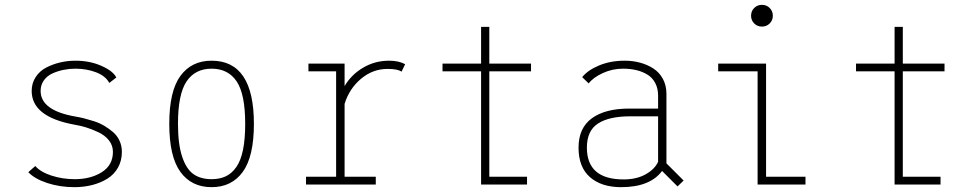

<svg xmlns="http://www.w3.org/2000/svg" viewBox="-20 -763 4030 794"><path d="M287.5 11Q227.5 11 175.2 -6.2Q123 -23.5 97 -51L126 -76.5Q147.5 -51.5 193 -36.8Q238.5 -22 289 -22Q355 -22 401 -51Q447 -80 447 -135Q447 -161.5 430.5 -182.5Q414 -203.5 386.2 -216.5Q358.5 -229.5 335 -236.5Q311.5 -243.5 285 -248Q111 -280.5 111 -387Q111 -419 127.5 -444.2Q144 -469.5 171 -483.5Q198 -497.5 228.8 -504.8Q259.5 -512 292 -512Q351.5 -512 399.8 -490.5Q448 -469 461 -442.5L432 -420Q416 -449.5 376.8 -464.2Q337.5 -479 292 -479Q267 -479 243.2 -474.2Q219.5 -469.5 197.2 -459.5Q175 -449.5 161.5 -430.8Q148 -412 148 -387Q148 -306 292 -281Q310 -278 327 -273.8Q344 -269.5 367.8 -262Q391.5 -254.5 410.5 -243.2Q429.5 -232 447 -217.2Q464.5 -202.5 474.2 -181.2Q484 -160 484 -135Q484 -98.5 468 -70Q452 -41.5 424.2 -24.2Q396.5 -7 361.8 2Q327 11 287.5 11Z M680 -251Q680 -386 726 -449Q772 -512 855 -512Q1030 -512 1030 -251Q1030 -115.5 984 -52.2Q938 11 855 11Q772 11 726 -52.2Q680 -115.5 680 -251ZM855 -22Q888.5 -22 913.5 -33.8Q938.5 -45.5 957 -71.8Q975.5 -98 984.8 -142.8Q994 -187.5 994 -251Q994 -373.5 958.8 -426.2Q923.5 -479 855 -479Q787 -479 751.5 -426.2Q716 -373.5 716 -251Q716 -167 733.2 -115.2Q750.5 -63.5 780.2 -42.8Q810 -22 855 -22Z M1405 -32H1534V0H1245.5V-32H1370V-468H1255.5V-500H1405V-407Q1433 -454.5 1481.8 -483.2Q1530.5 -512 1589 -512Q1629 -512 1655.5 -497.5L1640.5 -466.5Q1625.5 -478 1582.5 -478Q1521.5 -478 1473 -437.2Q1424.5 -396.5 1405 -333.5Z M2003.5 -32H2159.5V0H1969.5V-468H1810V-500H1969.5V-652H2003.5V-500H2176V-468H2003.5Z M2782 8 2718 -56Q2668 11 2548.5 11Q2467.5 11 2420 -30.2Q2372.5 -71.5 2372.5 -152.5Q2372.5 -233.5 2427.5 -273.8Q2482.5 -314 2582 -314H2701.5V-367Q2701.5 -397.5 2689.5 -420Q2677.5 -442.5 2656.5 -455Q2635.5 -467.5 2610.8 -473.2Q2586 -479 2556.5 -479Q2512.5 -479 2472.8 -460.8Q2433 -442.5 2414.5 -418L2387.5 -444Q2411 -473 2457.8 -492.5Q2504.5 -512 2564 -512Q2596.5 -512 2626.5 -504Q2656.5 -496 2681.5 -480Q2706.5 -464 2721.2 -437Q2736 -410 2736 -375V-87.5L2807 -16.5ZM2559 -21Q2612 -21 2649.8 -42Q2687.5 -63 2701.5 -94V-282H2586.5Q2499 -282 2453 -252.2Q2407 -222.5 2407 -152.5Q2407 -21 2559 -21Z M3163 -666Q3150 -653 3131 -653Q3112 -653 3099 -666Q3086 -679 3086 -698Q3086 -717 3099 -730Q3112 -743 3131 -743Q3150 -743 3163 -730Q3176 -717 3176 -698Q3176 -679 3163 -666ZM3148 -32H3311V0H3113V-468H2950V-500H3148Z M3713.5 -32H3869.5V0H3679.5V-468H3520V-500H3679.5V-652H3713.5V-500H3886V-468H3713.5Z"/></svg>

Font: League Mono Narrow Thin
Style: Regular
Weight: 100
Width: 3
Designer: Tyler Finck
Foundry: The League of Moveable Type / Tyler Finck
Version: Version 2.210